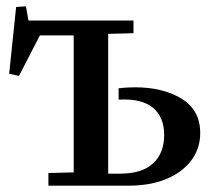

<svg xmlns="http://www.w3.org/2000/svg" viewBox="-20 -587 676 607"><path d="M133 -40 213 -42V-475H106L40 -347L9 -354L31 -565L62 -567L70 -522H402V-482L322 -480V-38H360Q429 -38 464 -70.5Q499 -103 499 -160Q499 -217 463.5 -246.5Q428 -276 355 -272V-308Q381 -311 407 -311Q495 -311 554 -275Q613 -239 613 -166Q613 -119 586 -81.5Q559 -44 508 -22Q457 0 386 0H133Z"/></svg>

Font: Minipax
Style: Bold
Weight: 500
Designer: Raphaël Ronot, Igor Stepanchenko (Cyrillic)
Foundry: steppetype
Version: Version 1.002